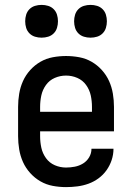

<svg xmlns="http://www.w3.org/2000/svg" viewBox="-20 -757 540 785"><path d="M250 8Q223 8 196 3Q169 -2 145.5 -15.5Q122 -29 103.5 -49.5Q85 -70 74 -94.5Q63 -119 58.5 -146Q54 -173 54 -200V-320Q54 -347 58.5 -374Q63 -401 74 -425.5Q85 -450 103.5 -470.5Q122 -491 145.5 -504.5Q169 -518 196 -523Q223 -528 250 -528Q277 -528 304 -523Q331 -518 354.5 -504.5Q378 -491 396.5 -470.5Q415 -450 426 -425.5Q437 -401 441.5 -374Q446 -347 446 -320V-220H144V-200Q144 -176 149 -153Q154 -130 168 -110.5Q182 -91 204 -81.5Q226 -72 250 -72Q268 -72 286 -75.5Q304 -79 319.5 -88.5Q335 -98 344.5 -114Q354 -130 354 -149H444Q444 -125 436.5 -102.5Q429 -80 415.5 -61Q402 -42 383 -28Q364 -14 342 -6Q320 2 296.5 5Q273 8 250 8ZM356 -300V-320Q356 -344 351 -367Q346 -390 332 -409.5Q318 -429 296 -438.5Q274 -448 250 -448Q226 -448 204 -438.5Q182 -429 168 -409.5Q154 -390 149 -367Q144 -344 144 -320V-300ZM350 -603Q336 -603 323 -607Q310 -611 300.5 -620.5Q291 -630 287 -643Q283 -656 283 -670Q283 -684 287 -697Q291 -710 300.5 -719.5Q310 -729 323 -733Q336 -737 350 -737Q364 -737 377 -733Q390 -729 399.5 -719.5Q409 -710 413 -697Q417 -684 417 -670Q417 -656 413 -643Q409 -630 399.5 -620.5Q390 -611 377 -607Q364 -603 350 -603ZM150 -603Q136 -603 123 -607Q110 -611 100.5 -620.5Q91 -630 87 -643Q83 -656 83 -670Q83 -684 87 -697Q91 -710 100.5 -719.5Q110 -729 123 -733Q136 -737 150 -737Q164 -737 177 -733Q190 -729 199.5 -719.5Q209 -710 213 -697Q217 -684 217 -670Q217 -656 213 -643Q209 -630 199.5 -620.5Q190 -611 177 -607Q164 -603 150 -603Z"/></svg>

Font: Iosevka Bendy Medium
Style: Regular
Weight: 500
Monospace: yes
Designer: Belleve Invis
Foundry: Belleve Invis
Version: Version 30.1.2